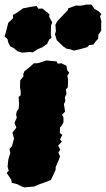

<svg xmlns="http://www.w3.org/2000/svg" viewBox="-48 -787 461 835"><path d="M-15 -62 -12 -92 -7 -110 -3 -122 -7 -139 4 -151 13 -184 6 -210 23 -232 15 -253 25 -275 22 -289 25 -303 33 -314 35 -332 33 -365 42 -373V-390L39 -408L40 -438L54 -455L53 -464L58 -477L82 -496L93 -506L100 -512H116L154 -524L198 -520L203 -510L219 -512L241 -501L244 -482L253 -471L245 -457L248 -440L247 -407L239 -399L241 -378L234 -364L236 -347L230 -334L235 -302L222 -288L228 -276V-255L221 -242L213 -232L212 -209L223 -200L213 -181L221 -171L205 -154L214 -136L206 -124L213 -107L209 -95L194 -60V-49L180 -18L173 -4L142 8L124 14L101 24L58 28L42 22L27 14L3 8L1 -5L-19 -35L-10 -44ZM273 -567 256 -573 242 -575 227 -585 199 -612 191 -638 195 -651 193 -680 203 -697 247 -743 249 -751 283 -763 302 -762 327 -767H350L363 -748L379 -739L393 -726L387 -717L393 -694L392 -685V-653L380 -637L379 -618L369 -608L358 -593L340 -591L332 -582L296 -572ZM48 -558 27 -565 13 -577 -4 -586 -12 -602 -15 -616 -28 -629 -23 -645 -12 -688 9 -708 8 -722 23 -730 53 -751 85 -757 111 -761 119 -749 136 -750 145 -743 167 -725 166 -713 179 -690 174 -676 173 -638 176 -622 166 -615 157 -596 137 -582 116 -573 94 -559 83 -561Z"/></svg>

Font: Winky Rough Black
Style: Italic
Weight: 900
Italic angle: -8.97852°
Designer: Simon Atzbach
Foundry: typofactur
Version: Version 1.206; ttfautohint (v1.8.4.7-5d5b)